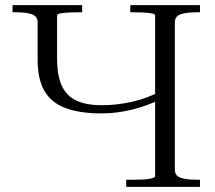

<svg xmlns="http://www.w3.org/2000/svg" viewBox="-20 -730 840 750"><path d="M473 0V-28H505Q524 -28 542.5 -29Q561 -30 573.5 -33.5Q586 -37 586 -41V-670Q586 -675 573.5 -677.5Q561 -680 542.5 -681Q524 -682 505 -682H489V-710H761V-682H745Q710 -682 686.5 -674.5Q663 -667 663 -642V-68Q663 -43 686 -35.5Q709 -28 745 -28H761V0ZM378 -287Q291 -287 235.5 -308Q180 -329 153.5 -375Q127 -421 127 -496V-642Q127 -667 103.5 -674.5Q80 -682 45 -682H29V-710H301V-682H285Q266 -682 247 -681Q228 -680 215.5 -677.5Q203 -675 203 -670V-500Q203 -437 220.5 -397Q238 -357 276.5 -338Q315 -319 378 -319Q436 -319 496.5 -332.5Q557 -346 611 -376V-344Q557 -317 496.5 -302Q436 -287 378 -287Z"/></svg>

Font: Roboto Serif 120pt Expanded Light
Style: Regular
Weight: 300
Width: 7
Designer: Greg Gazdowicz
Foundry: Commercial Type
Version: Version 1.008